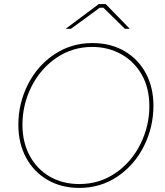

<svg xmlns="http://www.w3.org/2000/svg" viewBox="-20 -916 810 941"><path d="M70 -304Q70 -410 117 -502.5Q164 -595 247 -650Q330 -705 433 -705Q522 -705 590 -665.5Q658 -626 695 -556.5Q732 -487 732 -398Q732 -293 685.5 -200Q639 -107 556 -51Q473 5 369 5Q281 5 213.5 -34Q146 -73 108 -143Q70 -213 70 -304ZM712 -396Q712 -484 675 -549.5Q638 -615 574 -650.5Q510 -686 432 -686Q335 -686 256.5 -632.5Q178 -579 134 -491Q90 -403 90 -304Q90 -219 125.5 -153Q161 -87 224 -50.5Q287 -14 369 -14Q467 -14 545.5 -67.5Q624 -121 668 -209.5Q712 -298 712 -396ZM464 -896H498L616 -775H592L487 -878H469L328 -775H302Z"/></svg>

Font: Fixel Italic Variable 20240409 Display Thin
Style: Italic
Weight: 100
Italic angle: -10°
Designer: AlfaBravo + MacPaw
Foundry: Kyrylo Tkachov, Marchela Mozhyna, Serhii Makarenko, Maria Weinstein, Zakhar Kryvoshyya
Version: Version 1.211;Glyphs 3.2 (3225)